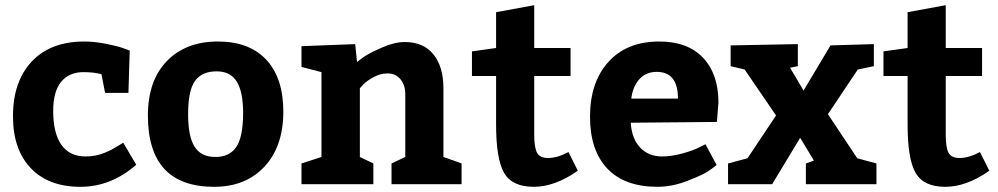

<svg xmlns="http://www.w3.org/2000/svg" viewBox="-20 -710 3845 740"><path d="M455 -160 505 -75Q408 10 290 10Q167 10 98.5 -62Q30 -134 30 -262Q30 -396 102.5 -473Q175 -550 305 -550Q343 -550 387 -541.5Q431 -533 456 -524L480 -515L475 -352H385L371 -424Q342 -432 302 -432Q246 -432 215.5 -394.5Q185 -357 185 -282Q185 -197 216.5 -152Q248 -107 310 -107Q330 -107 348 -110.5Q366 -114 383 -121Q400 -128 409.5 -133Q419 -138 435.5 -148Q452 -158 455 -160Z M820 -550Q941 -550 1006.5 -479.5Q1072 -409 1072 -280Q1072 -146 999.5 -68Q927 10 805 10Q550 10 550 -265Q550 -399 623 -474.5Q696 -550 820 -550ZM815 -435Q758 -435 731.5 -398Q705 -361 705 -270Q705 -184 730 -144.5Q755 -105 810 -105Q865 -105 891 -144Q917 -183 917 -275Q917 -356 892.5 -395.5Q868 -435 815 -435Z M1142 -532 1349 -540 1356 -471Q1367 -480 1385 -492.5Q1403 -505 1451.5 -526.5Q1500 -548 1540 -548Q1612 -548 1650.5 -500.5Q1689 -453 1689 -370V-105Q1702 -101 1726 -92Q1750 -83 1759 -80V0H1489V-80L1542 -105V-347Q1542 -382 1523.5 -404.5Q1505 -427 1474 -427Q1446 -427 1419.5 -412.5Q1393 -398 1380 -384L1367 -370V-105L1419 -80V0H1142V-80L1219 -105V-432L1142 -452Z M2037 10Q1954 10 1923 -43.5Q1892 -97 1892 -230V-417H1799V-512L1892 -525V-663L2039 -690V-525H2179V-417H2039V-191Q2039 -141 2050 -121Q2061 -101 2092 -101Q2128 -101 2171 -124L2207 -52Q2119 10 2037 10Z M2743 -240 2411 -237Q2415 -175 2447.5 -141Q2480 -107 2531 -107Q2568 -107 2610 -118.5Q2652 -130 2675 -142L2699 -154L2742 -74Q2731 -65 2711 -51Q2691 -37 2631 -13.5Q2571 10 2514 10Q2387 10 2320.5 -60.5Q2254 -131 2254 -260Q2254 -393 2325 -471.5Q2396 -550 2521 -550Q2631 -550 2690 -487Q2749 -424 2749 -315ZM2511 -433Q2470 -433 2444.5 -405Q2419 -377 2413 -330H2593Q2593 -433 2511 -433Z M3181 -535 3348 -540V-455L3286 -442L3171 -270L3284 -100L3358 -80V0H3086V-80L3117 -91L3064 -179L2956 0H2786V-80L2861 -100L2971 -265L2850 -442L2796 -455V-535L3055 -540V-455L3025 -449L3077 -361Z M3623 10Q3540 10 3509 -43.5Q3478 -97 3478 -230V-417H3385V-512L3478 -525V-663L3625 -690V-525H3765V-417H3625V-191Q3625 -141 3636 -121Q3647 -101 3678 -101Q3714 -101 3757 -124L3793 -52Q3705 10 3623 10Z"/></svg>

Font: BitterBold
Style: Bold
Weight: 700
Designer: Sol Matas
Foundry: Sol Matas
Version: Version 001.001